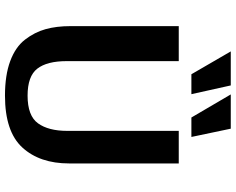

<svg xmlns="http://www.w3.org/2000/svg" viewBox="-110 -840 969 790"><g transform="rotate(90 375.0 -444.5)"><path d="M191 -909H331L367 -747H285ZM368 -909H509L543 -747H463ZM87 -249V-695H231V-234Q231 -153 262 -113Q293 -73 373 -73Q456 -73 487 -116Q518 -159 518 -236V-695H652V-244Q652 -123 586.5 -51.5Q521 20 373 20Q289 20 231 -1.5Q173 -23 142.5 -62.5Q112 -102 99.5 -147Q87 -192 87 -249Z"/></g></svg>

Font: Coval
Style: ExtraBold
Weight: 800
Foundry: Context Ltd
Version: Version 001.000